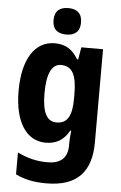

<svg xmlns="http://www.w3.org/2000/svg" viewBox="-64 -808 690 1092"><g transform="rotate(5 280.5 -262.0)"><path d="M282 -764C233 -764 203 -742 203 -688C203 -635 234 -613 282 -613C329 -613 360 -635 360 -688C360 -741 330 -764 282 -764ZM222 -558C110 -558 40 -454 40 -271C40 -92 109 10 219 10C283 10 324 -19 353 -71H358C355 -48 353 -17 353 3V14C353 87 312 120 239 120C176 120 125 107 67 79V204C118 229 172 240 243 240C420 240 498 150 498 -16V-548H374L362 -478H356C324 -532 284 -558 222 -558ZM268 -438C333 -438 358 -388 358 -278V-253C358 -155 332 -110 270 -110C215 -110 188 -161 188 -269C188 -381 215 -438 268 -438Z"/></g></svg>

Font: Noto Sans Oriya Cond Bold
Style: Bold
Weight: 700
Width: 3
Designer: Amélie Bonet and Sol Matas
Foundry: Google LLC
Version: Version 2.006